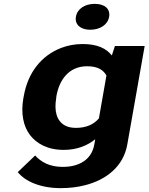

<svg xmlns="http://www.w3.org/2000/svg" viewBox="-20 -766 769 994"><path d="M473 -45 468 -17C455 57 394 98 305 98C235 98 192 72 162 39L72 125C111 174 191 208 294 208C339 208 381 203 420 193C530 165 619 96 639 -18L729 -528H575L559 -479C530 -515 485 -538 408 -538C368 -538 331 -531 297 -518C193 -478 124 -389 103 -268L101 -258C87 -178 101 -111 136 -66C169 -24 224 10 310 10C380 10 433 -13 473 -45ZM531 -375 492 -153C466 -123 429 -104 373 -104C351 -104 332 -108 317 -116C272 -140 260 -193 271 -258L272 -268C286 -349 334 -423 431 -423C486 -423 515 -404 531 -375ZM447 -612C498 -612 538 -638 545 -679C552 -720 522 -746 471 -746C420 -746 380 -721 373 -679C366 -639 397 -612 447 -612Z"/></svg>

Font: Asimov
Style: XWidIt
Weight: 500
Designer: Google
Version: Version 2.000980; 2014